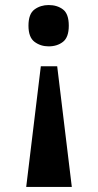

<svg xmlns="http://www.w3.org/2000/svg" viewBox="-20 -562 389 762"><path d="M207 -299 265 180H84L142 -299ZM173 -542Q207 -542 230 -524.5Q253 -507 253 -460Q253 -414 230 -396Q207 -378 173 -378Q141 -378 117 -396Q93 -414 93 -460Q93 -507 117 -524.5Q141 -542 173 -542Z"/></svg>

Font: Noto Serif Sinhala ExtraCondensed Black
Style: Regular
Weight: 900
Width: 2
Designer: Jelle Bosma - Monotype Design Team
Foundry: Monotype Imaging Inc.
Version: Version 2.007; ttfautohint (v1.8.4.7-5d5b)